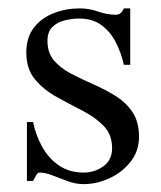

<svg xmlns="http://www.w3.org/2000/svg" viewBox="-20 -437 393 470"><path d="M320.3 -102.1Q320.3 -67.4 299.8 -41.3Q279.3 -15.1 248 -0.7Q216.8 13.7 184.6 13.7Q165.5 13.7 146 6.6Q126.5 -0.5 108.6 -7.6Q90.8 -14.6 76.7 -14.6Q71.8 -14.6 67.6 -6.3Q63.5 2 61 5.9H45.9V-138.2H61Q67.4 -106.4 83 -78.1Q98.6 -49.8 124 -32.2Q149.4 -14.6 184.6 -14.6Q211.9 -14.6 233.2 -30Q254.4 -45.4 254.4 -74.2Q254.4 -107.9 233.2 -129.4Q211.9 -150.9 180.7 -166.7Q149.4 -182.6 118.2 -200Q86.9 -217.3 65.7 -242.7Q44.4 -268.1 44.4 -308.1Q44.4 -345.7 63.2 -369.6Q82 -393.6 112.1 -405Q142.1 -416.5 175.3 -416.5Q198.2 -416.5 220.2 -408.7Q242.2 -400.9 264.2 -400.9Q276.4 -400.9 283.2 -416.5H298.8V-278.3H283.2Q276.9 -307.1 263.7 -333Q250.5 -358.9 228.8 -375.2Q207 -391.6 173.8 -391.6Q156.7 -391.6 138.7 -387.2Q120.6 -382.8 108.4 -371.1Q96.2 -359.4 96.2 -336.9Q96.2 -307.6 112.3 -288.8Q128.4 -270 154.1 -256.6Q179.7 -243.2 208.3 -230.7Q236.8 -218.3 262.5 -202.4Q288.1 -186.5 304.2 -162.8Q320.3 -139.2 320.3 -102.1Z"/></svg>

Font: Rohingya Solluk
Style: Regular
Weight: 400
Designer: SIL International
Foundry: SIL International
Version: Version 1.001